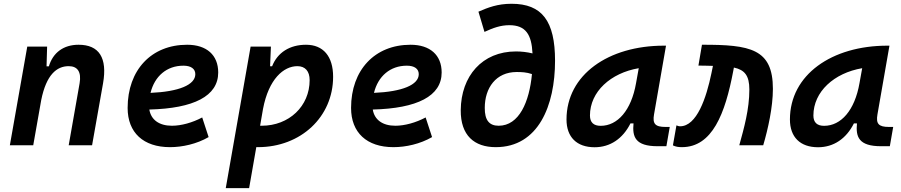

<svg xmlns="http://www.w3.org/2000/svg" viewBox="-20 -762 4728 1007"><path d="M31.7 0H154.3L196.3 -237.8C223.1 -370.1 277.3 -415 340.3 -415C387.2 -415 407.7 -384.3 397.5 -325.2L340.3 0H462.9L520.5 -325.2C543.9 -458.5 500 -527.3 392.1 -527.3C313.5 -527.3 257.8 -486.3 236.3 -414.1H224.1L227.1 -517.6H123Z M881.8 -102.5C814.5 -102.5 772 -133.8 763.2 -187.5C996.1 -193.4 1124.5 -257.8 1124.5 -381.8C1124.5 -473.1 1064 -527.3 961.4 -527.3C773.9 -527.3 649.4 -395 649.4 -195.8C649.4 -66.4 731.9 9.8 871.6 9.8C936.5 9.8 1011.7 -6.8 1074.2 -43L1040.5 -146C989.3 -118.7 930.7 -102.5 881.8 -102.5ZM769.5 -274.9C791 -362.8 855 -417.5 941.9 -417.5C981.9 -417.5 1004.4 -400.9 1004.4 -373C1004.4 -316.9 918 -281.2 769.5 -274.9Z M1286.6 224.6 1324.2 9.8C1327.1 9.8 1330.1 9.8 1333 9.8C1557.6 9.8 1727.1 -148.9 1727.1 -359.4C1727.1 -466.8 1675.3 -527.3 1585 -527.3C1500 -527.3 1435.5 -486.8 1407.2 -414.6H1396.5L1400.9 -517.6H1294.4L1164.1 224.6ZM1344.2 -102.5 1359.4 -190.4C1389.2 -348.1 1467.8 -415 1539.6 -415C1580.6 -415 1604 -388.7 1604 -341.8C1604 -205.1 1496.1 -102.5 1352.5 -102.5C1349.6 -102.5 1346.7 -102.5 1344.2 -102.5Z M2053.7 -102.5C1986.3 -102.5 1943.8 -133.8 1935.1 -187.5C2168 -193.4 2296.4 -257.8 2296.4 -381.8C2296.4 -473.1 2235.8 -527.3 2133.3 -527.3C1945.8 -527.3 1821.3 -395 1821.3 -195.8C1821.3 -66.4 1903.8 9.8 2043.5 9.8C2108.4 9.8 2183.6 -6.8 2246.1 -43L2212.4 -146C2161.1 -118.7 2102.5 -102.5 2053.7 -102.5ZM1941.4 -274.9C1962.9 -362.8 2026.9 -417.5 2113.8 -417.5C2153.8 -417.5 2176.3 -400.9 2176.3 -373C2176.3 -316.9 2089.8 -281.2 1941.4 -274.9Z M2580.1 9.8C2803.7 9.8 2891.1 -208.5 2891.1 -443.4C2891.1 -651.4 2823.2 -742.2 2663.1 -742.2C2589.4 -742.2 2540 -722.7 2489.3 -700.7L2521 -594.7C2566.4 -615.7 2605.5 -629.9 2651.4 -629.9C2736.8 -629.9 2768.1 -581.5 2772.9 -481.9C2744.6 -488.8 2715.3 -492.2 2686 -492.2C2509.3 -492.2 2397.9 -363.3 2396.5 -184.1C2395.5 -51.3 2467.8 9.8 2580.1 9.8ZM2770 -373.5C2756.3 -228 2703.1 -102.5 2595.2 -102.5C2545.9 -102.5 2522 -131.8 2522.5 -196.3C2522.5 -300.8 2581.1 -384.3 2689.9 -384.3C2714.8 -384.3 2741.7 -383.3 2770 -373.5Z M3098.6 10.3C3180.2 10.3 3246.6 -34.7 3286.6 -114.7H3302.7C3295.9 -44.9 3311 4.9 3429.2 4.9H3475.1L3492.7 -96.2H3470.7C3415.5 -96.2 3401.9 -113.3 3410.2 -161.6L3473.1 -522.5H3461.9C3170.9 -522.5 2951.2 -370.1 2951.2 -135.3C2951.2 -43 3004.9 10.3 3098.6 10.3ZM3130.4 -102.1C3093.3 -102.1 3074.2 -120.1 3074.2 -156.2C3074.2 -281.2 3183.1 -379.4 3330.1 -404.3L3315.9 -325.7C3291 -183.1 3219.2 -102.1 3130.4 -102.1Z M3857.4 0H3982.9C4008.3 -85.9 4033.7 -200.7 4033.7 -295.9C4033.7 -506.3 3915 -527.8 3661.6 -527.3L3643.1 -418C3655.8 -418 3668 -417.5 3679.7 -417.5C3693.8 -417 3706.5 -417 3719.2 -416.5L3711.4 -378.4C3684.6 -248 3634.3 -99.6 3546.9 -99.6C3537.1 -99.6 3537.1 -102.1 3527.8 -104.5L3509.3 0.5C3524.4 7.8 3538.6 9.8 3556.2 9.8C3715.8 9.8 3783.2 -165 3825.7 -389.6L3829.1 -407.7C3885.3 -395.5 3910.2 -366.2 3910.2 -292.5C3910.2 -188.5 3882.3 -90.8 3857.4 0Z M4270.5 10.3C4352.1 10.3 4418.5 -34.7 4458.5 -114.7H4474.6C4467.8 -44.9 4482.9 4.9 4601.1 4.9H4647L4664.6 -96.2H4642.6C4587.4 -96.2 4573.7 -113.3 4582 -161.6L4645 -522.5H4633.8C4342.8 -522.5 4123 -370.1 4123 -135.3C4123 -43 4176.8 10.3 4270.5 10.3ZM4302.2 -102.1C4265.1 -102.1 4246.1 -120.1 4246.1 -156.2C4246.1 -281.2 4355 -379.4 4502 -404.3L4487.8 -325.7C4462.9 -183.1 4391.1 -102.1 4302.2 -102.1Z"/></svg>

Font: Cascadia Code SemiBold
Style: Italic
Weight: 600
Italic angle: -10°
Monospace: yes
Designer: Aaron Bell
Foundry: Saja Typeworks
Version: Version 2404.023